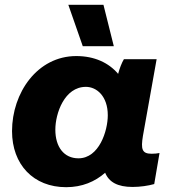

<svg xmlns="http://www.w3.org/2000/svg" viewBox="-20 -766 737 798"><path d="M531 11C563 11 596 6 621 -1L643 -130C633 -128 622 -127 610 -127C570 -127 565 -146 574 -201L631 -520H495C486 -505 477 -482 471 -459C432 -505 373 -533 297 -533C135 -533 30 -380 30 -221C30 -82 119 12 255 12C321 12 375 -11 417 -48C433 -9 469 11 531 11ZM337 -405C382 -405 428 -366 428 -287C428 -222 392 -108 306 -108C246 -108 210 -155 210 -227C210 -295 248 -405 337 -405ZM324 -574H453L410 -746H264Z"/></svg>

Font: Fixel Display ExtraBold
Style: Italic
Weight: 800
Italic angle: -10°
Designer: AlfaBravo + MacPaw
Foundry: Kyrylo Tkachov, Marchela Mozhyna, Serhii Makarenko, Maria Weinstein, Zakhar Kryvoshyya
Version: Version 1.210;Glyphs 3.2 (3217)